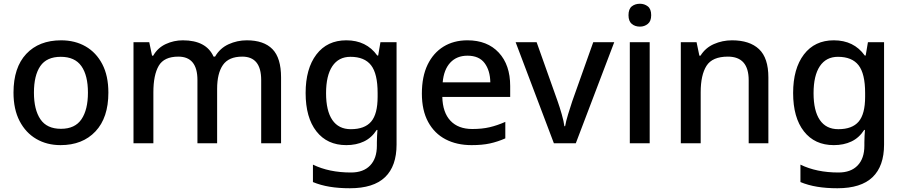

<svg xmlns="http://www.w3.org/2000/svg" viewBox="-20 -764 4818 1024"><path d="M558 -270Q558 -136 489 -63Q420 10 303 10Q230 10 173.5 -23Q117 -56 84.5 -118.5Q52 -181 52 -270Q52 -404 120 -476.5Q188 -549 306 -549Q380 -549 436.5 -516.5Q493 -484 525.5 -422Q558 -360 558 -270ZM161 -270Q161 -179 195.5 -128Q230 -77 305 -77Q380 -77 414.5 -128Q449 -179 449 -270Q449 -362 414 -411.5Q379 -461 304 -461Q229 -461 195 -411.5Q161 -362 161 -270Z M1296 -549Q1387 -549 1433 -502Q1479 -455 1479 -351V0H1373V-337Q1373 -462 1272 -462Q1200 -462 1169 -417.5Q1138 -373 1138 -290V0H1033V-337Q1033 -462 931 -462Q855 -462 826.5 -413Q798 -364 798 -272V0H692V-539H776L791 -467H797Q821 -509 864 -529Q907 -549 955 -549Q1080 -549 1119 -462H1127Q1153 -507 1199 -528Q1245 -549 1296 -549Z M1827 -549Q1934 -549 1992 -468H1997L2009 -539H2095V7Q2095 122 2033.5 181Q1972 240 1846 240Q1787 240 1738.5 232Q1690 224 1649 207V114Q1735 156 1852 156Q1918 156 1954 118.5Q1990 81 1990 13V-5Q1990 -18 1991 -39Q1992 -60 1993 -71H1989Q1962 -29 1921 -9.5Q1880 10 1827 10Q1725 10 1667.5 -63.5Q1610 -137 1610 -268Q1610 -398 1667.5 -473.5Q1725 -549 1827 -549ZM1849 -461Q1786 -461 1752.5 -411Q1719 -361 1719 -267Q1719 -173 1752.5 -124Q1786 -75 1851 -75Q1925 -75 1959.5 -115.5Q1994 -156 1994 -248V-268Q1994 -371 1959 -416Q1924 -461 1849 -461Z M2473 -549Q2579 -549 2640 -483.5Q2701 -418 2701 -305V-247H2339Q2341 -164 2382.5 -120Q2424 -76 2499 -76Q2551 -76 2591.5 -85.5Q2632 -95 2675 -114V-26Q2634 -8 2593 1Q2552 10 2495 10Q2416 10 2356.5 -21Q2297 -52 2263.5 -113.5Q2230 -175 2230 -265Q2230 -356 2260.5 -419Q2291 -482 2345.5 -515.5Q2400 -549 2473 -549ZM2473 -467Q2416 -467 2381.5 -430Q2347 -393 2341 -325H2595Q2594 -388 2564.5 -427.5Q2535 -467 2473 -467Z M2934 0 2730 -539H2842L2954 -224Q2965 -193 2976 -154.5Q2987 -116 2990 -91H2994Q2998 -116 3010 -155Q3022 -194 3032 -224L3144 -539H3256L3051 0Z M3393 -744Q3417 -744 3435 -730Q3453 -716 3453 -683Q3453 -651 3435 -636.5Q3417 -622 3393 -622Q3367 -622 3349.5 -636.5Q3332 -651 3332 -683Q3332 -716 3349.5 -730Q3367 -744 3393 -744ZM3445 -539V0H3339V-539Z M3884 -549Q3978 -549 4028 -502Q4078 -455 4078 -351V0H3973V-336Q3973 -462 3862 -462Q3779 -462 3748 -413Q3717 -364 3717 -272V0H3611V-539H3695L3710 -467H3716Q3742 -509 3787.5 -529Q3833 -549 3884 -549Z M4427 -549Q4534 -549 4592 -468H4597L4609 -539H4695V7Q4695 122 4633.5 181Q4572 240 4446 240Q4387 240 4338.5 232Q4290 224 4249 207V114Q4335 156 4452 156Q4518 156 4554 118.5Q4590 81 4590 13V-5Q4590 -18 4591 -39Q4592 -60 4593 -71H4589Q4562 -29 4521 -9.5Q4480 10 4427 10Q4325 10 4267.5 -63.5Q4210 -137 4210 -268Q4210 -398 4267.5 -473.5Q4325 -549 4427 -549ZM4449 -461Q4386 -461 4352.5 -411Q4319 -361 4319 -267Q4319 -173 4352.5 -124Q4386 -75 4451 -75Q4525 -75 4559.5 -115.5Q4594 -156 4594 -248V-268Q4594 -371 4559 -416Q4524 -461 4449 -461Z"/></svg>

Font: Noto Sans Kannada Medium
Style: Regular
Weight: 500
Designer: Jelle Bosma - Monotype Design Team
Foundry: Monotype Imaging Inc.
Version: Version 2.005; ttfautohint (v1.8.4.7-5d5b)